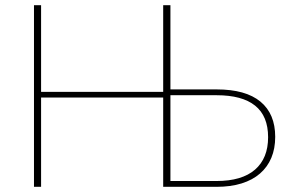

<svg xmlns="http://www.w3.org/2000/svg" viewBox="-20 -723 1130 743"><path d="M817.5 -22.5Q916 -22.5 966.8 -66.5Q1017.5 -110.5 1017.5 -192Q1017.5 -274 967.2 -314.2Q917 -354.5 818.5 -354.5H639.5V-22.5ZM818.5 -377Q930.5 -377 987.8 -329.8Q1045 -282.5 1045 -193.5Q1045 -148 1030 -112.2Q1015 -76.5 986.2 -51.5Q957.5 -26.5 915 -13.2Q872.5 0 817.5 0H611.5V-345.5H139V0H111.5V-703H139V-367.5H611.5V-703H639.5V-377Z"/></svg>

Font: Lato ExtraLight
Style: Regular
Weight: 275
Designer: Lukasz Dziedzic with Adam Twardoch and Botio Nikoltchev
Foundry: tyPoland Lukasz Dziedzic
Version: Version 2.015; 2015-08-06; http://www.latofonts.com/